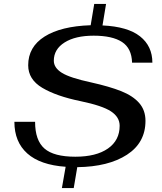

<svg xmlns="http://www.w3.org/2000/svg" viewBox="-20 -838 821 974"><path d="M718 -225Q718 -114 624 -53Q530 8 372 10L354 116H294L313 8Q184 -1 118.5 -59.5Q53 -118 53 -220H158Q158 -126 205.5 -84.5Q253 -43 362 -43Q468 -43 527.5 -84.5Q587 -126 587 -200Q587 -244 543 -273Q499 -302 388 -325Q266 -350 194.5 -392.5Q123 -435 123 -507Q123 -600 206 -652.5Q289 -705 440 -710L458 -818H518L500 -709Q628 -703 690.5 -653.5Q753 -604 753 -520H650Q648 -593 599 -625Q550 -657 455 -657Q362 -657 307.5 -622.5Q253 -588 253 -530Q253 -494 294 -468.5Q335 -443 442 -420Q536 -399 595 -375.5Q654 -352 686 -315.5Q718 -279 718 -225Z"/></svg>

Font: Fahkwang Medium
Style: Italic
Weight: 500
Italic angle: -10°
Version: Version 1.000; ttfautohint (v1.6)